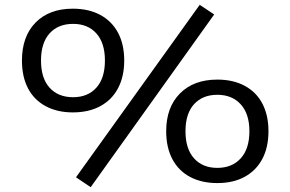

<svg xmlns="http://www.w3.org/2000/svg" viewBox="-20 -750 1203 796"><path d="M356 26 295 -15 808 -730 868 -690ZM282 -284Q217 -284 169 -310Q121 -336 96 -384Q71 -432 71 -499Q71 -599 127.5 -656.5Q184 -714 282 -714Q348 -714 396 -688Q444 -662 469.5 -614Q495 -566 495 -499Q495 -433 469.5 -384.5Q444 -336 396 -310Q348 -284 282 -284ZM283 -347Q344 -347 379.5 -386.5Q415 -426 415 -499Q415 -572 379.5 -611.5Q344 -651 283 -651Q221 -651 185.5 -611.5Q150 -572 150 -499Q150 -426 185.5 -386.5Q221 -347 283 -347ZM881 9Q816 9 768 -16.5Q720 -42 694.5 -90.5Q669 -139 669 -206Q669 -305 726 -362.5Q783 -420 881 -420Q947 -420 995 -394Q1043 -368 1068 -320Q1093 -272 1093 -206Q1093 -139 1067.5 -91Q1042 -43 994.5 -17Q947 9 881 9ZM881 -54Q942 -54 978 -93.5Q1014 -133 1014 -206Q1014 -278 978 -317.5Q942 -357 881 -357Q820 -357 784.5 -318Q749 -279 749 -206Q749 -133 784.5 -93.5Q820 -54 881 -54Z"/></svg>

Font: Nunito Sans 10pt Expanded
Style: Regular
Weight: 400
Width: 7
Designer: Vernon Adams
Foundry: Vernon Adams
Version: Version 3.101;gftools[0.9.27]